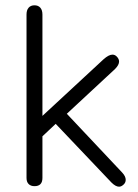

<svg xmlns="http://www.w3.org/2000/svg" viewBox="-20 -696 522 724"><path d="M80 -25V-641Q80 -658 88 -667Q96 -676 110 -676Q124 -676 132 -667Q140 -658 140 -641V-259L370 -472Q390 -490 404 -490Q413 -490 420 -483Q429 -474 429 -464Q429 -451 414 -436L232 -267L441 -45Q454 -31 454 -18Q454 -8 447 -1Q438 8 429 8Q416 8 400 -8L190 -229L140 -182V-25Q140 6 110 6Q96 6 88 -2Q80 -10 80 -25Z"/></svg>

Font: SN Pro Light
Style: Regular
Weight: 300
Designer: Tobias Whetton
Foundry: Supernotes
Version: Version 1.002